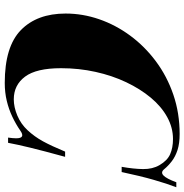

<svg xmlns="http://www.w3.org/2000/svg" viewBox="-4 -758 776 808"><g transform="rotate(90 384.0 -354.0)"><path d="M768 -708Q753 -669 737 -613.5Q721 -558 704 -478H682Q691 -528 691.5 -568Q692 -608 675 -637Q656 -670 629 -682Q602 -694 565 -694Q517 -694 472.5 -669.5Q428 -645 391 -600.5Q354 -556 326 -497Q298 -438 282.5 -368Q267 -298 267 -223Q267 -119 302.5 -71.5Q338 -24 398 -24Q431 -24 466.5 -39Q502 -54 528 -82Q555 -111 574.5 -146.5Q594 -182 618 -240H640Q615 -149 601.5 -93.5Q588 -38 581 0H559Q562 -21 562 -34Q562 -54 554 -58.5Q546 -63 529 -51Q503 -33 471.5 -18Q440 -3 404.5 5.5Q369 14 329 14Q176 14 106.5 -54Q37 -122 37 -242Q37 -314 61 -383.5Q85 -453 130 -514Q175 -575 238 -622Q301 -669 378.5 -695.5Q456 -722 544 -722Q584 -722 611.5 -713Q639 -704 658.5 -689Q678 -674 692 -657Q705 -641 718.5 -654Q732 -667 747 -708Z"/></g></svg>

Font: Playfair Display Black
Style: Italic
Weight: 900
Italic angle: -14°
Designer: Claus Eggers Sørensen
Foundry: Claus Eggers Sørensen
Version: Version 1.203